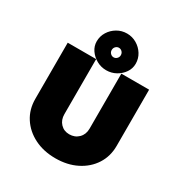

<svg xmlns="http://www.w3.org/2000/svg" viewBox="-214 -1109 1212 1275"><g transform="rotate(30 392.0 -472.0)"><path d="M392 6Q301 6 230.5 -29.5Q160 -65 120 -127Q80 -189 80 -269V-700H298V-278Q298 -234 324.5 -206Q351 -178 392 -178Q435 -178 463 -206Q491 -234 491 -278V-700H704V-269Q704 -189 664 -127Q624 -65 553.5 -29.5Q483 6 392 6ZM392 -669Q352 -669 318 -688Q284 -707 263 -737.5Q242 -768 242 -804Q242 -844 262.5 -877Q283 -910 317 -930Q351 -950 392 -950Q432 -950 466 -930Q500 -910 520.5 -877Q541 -844 541 -804Q541 -768 520.5 -737.5Q500 -707 466 -688Q432 -669 392 -669ZM392 -768Q406 -768 416.5 -778.5Q427 -789 427 -804Q427 -820 416.5 -830.5Q406 -841 392 -841Q378 -841 367.5 -830.5Q357 -820 357 -804Q357 -789 367.5 -778.5Q378 -768 392 -768Z"/></g></svg>

Font: Lexend Black
Style: Regular
Weight: 900
Designer: Bonnie Shaver-Troup, Thomas Jockin
Foundry: Lexend
Version: Version 1.007; ttfautohint (v1.8.3)